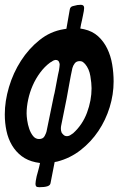

<svg xmlns="http://www.w3.org/2000/svg" viewBox="-22 -672 512 801"><path d="M145 8 127 5Q93 -2 68.5 -20.5Q44 -39 28 -66Q12 -93 5 -126Q-2 -159 -2 -195Q-2 -250 15.5 -309Q33 -368 65.5 -418.5Q98 -469 143 -505Q188 -541 243 -550L255 -552L269 -632Q271 -645 284 -647Q289 -648 292.5 -649Q296 -650 301 -651Q305 -651 308.5 -651.5Q312 -652 315 -652Q329 -652 329 -639Q329 -629 324 -607Q322 -597 320 -587.5Q318 -578 316 -570L313 -553L329 -550Q364 -542 387.5 -520.5Q411 -499 425.5 -469Q440 -439 446 -403.5Q452 -368 452 -332Q452 -278 435.5 -224.5Q419 -171 388.5 -125.5Q358 -80 314.5 -46Q271 -12 217 2L206 4L189 91Q188 101 176 105Q164 109 142 109Q132 109 129 105.5Q126 102 126 95Q126 86 131 63Q134 52 136.5 43Q139 34 141 26ZM141 -92Q158 -92 164.5 -105Q171 -118 172 -123Q180 -161 187.5 -198.5Q195 -236 203 -274Q205 -280 208.5 -299Q212 -318 216 -339Q218 -350 220 -360Q222 -370 224 -378Q226 -390 226 -392Q227 -398 227 -403Q227 -408 223.5 -415Q220 -422 209 -422Q208 -422 203.5 -420.5Q199 -419 194 -415Q188 -411 187 -411Q164 -394 145.5 -369Q127 -344 114.5 -315.5Q102 -287 95.5 -256.5Q89 -226 89 -199Q89 -188 91.5 -170Q94 -152 100 -134.5Q106 -117 116 -104.5Q126 -92 141 -92ZM235 -119Q238 -114 243.5 -109Q249 -104 257 -104Q266 -104 274 -110L283 -116Q322 -151 341 -202Q360 -253 360 -304Q360 -324 355 -354.5Q350 -385 333 -405Q331 -407 325.5 -412Q320 -417 310 -417Q297 -417 290 -408Q283 -399 280 -388Q273 -356 267.5 -324.5Q262 -293 256 -261L233 -147Q232 -143 232 -135Q232 -132 232.5 -128Q233 -124 235 -119Z"/></svg>

Font: Bangerz
Style: Regular
Weight: 400
Designer: vernon adams
Foundry: Vernon Adams
Version: Version 2.10;February 7, 2025;FontCreator 13.0.0.2683 64-bit